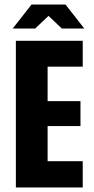

<svg xmlns="http://www.w3.org/2000/svg" viewBox="-20 -827 416 847"><path d="M190 -271H335V-381H190V-533H345V-647H50V0H345V-116H190ZM269 -807H119L36 -701H135L194 -757L253 -701H352Z"/></svg>

Font: sklik
Style: Regular
Weight: 400
Designer: Joe Prince
Foundry: Joe Prince
Version: Version 1.001